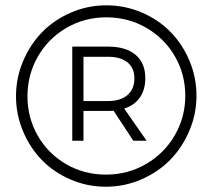

<svg xmlns="http://www.w3.org/2000/svg" viewBox="-20 -709 797 720"><path d="M378.9 -689Q448.7 -689 511.5 -662.1Q574.2 -635.3 619.1 -589.6Q664.1 -543.9 690.4 -481.4Q716.8 -418.9 716.8 -350.1Q716.8 -281.7 690.2 -219Q663.6 -156.2 618.7 -110.1Q573.7 -64 510.5 -36.4Q447.3 -8.8 377 -8.8Q307.1 -8.8 244.4 -35.9Q181.6 -63 137 -108.9Q92.3 -154.8 66.2 -217.3Q40 -279.8 40 -348.1Q40 -416.5 66.4 -479.2Q92.8 -542 137.7 -588.1Q182.6 -634.3 245.6 -661.6Q308.6 -689 378.9 -689ZM377 -54.2Q459.5 -54.2 528.1 -94.2Q596.7 -134.3 635.7 -202.1Q674.8 -270 674.8 -350.1Q674.8 -430.2 636 -497.6Q597.2 -564.9 529.1 -604.5Q460.9 -644 378.9 -644Q296.4 -644 228.3 -604Q160.2 -564 121.6 -496.1Q83 -428.2 83 -348.1Q83 -268.1 121.3 -200.7Q159.7 -133.3 227.3 -93.8Q294.9 -54.2 377 -54.2ZM524.9 -416Q524.9 -372.6 504.4 -343.3Q483.9 -314 445.8 -301.8L529.8 -181.2H480L405.8 -293.9Q398.9 -293 384.8 -293H293V-181.2H251V-534.2H384.8Q452.1 -534.2 488.5 -503.4Q524.9 -472.7 524.9 -416ZM293 -330.1H384.8Q431.6 -330.1 457.8 -352.3Q483.9 -374.5 483.9 -415Q483.9 -454.6 457.8 -475.3Q431.6 -496.1 384.8 -496.1H293Z"/></svg>

Font: Montserrat-Arabic Light
Style: Regular
Weight: 300
Designer: Mohamed Gaber
Foundry: Kief Type Foundry
Version: Version 5.008;PS 005.008;hotconv 1.0.88;makeotf.lib2.5.64775